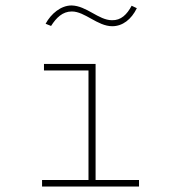

<svg xmlns="http://www.w3.org/2000/svg" viewBox="-20 -683 665 703"><path d="M462 -662C445 -630 423 -608 390 -609C341 -609 297 -662 242 -663C203 -663 167 -633 147 -596L167 -588C186 -618 209 -641 243 -641C291 -641 337 -587 391 -587C429 -587 461 -612 481 -653ZM134 0H489V-24H330V-449H141V-425H304V-24H134Z"/></svg>

Font: Inconsolata Expanded ExtraLight
Style: Regular
Weight: 200
Width: 7
Monospace: yes
Designer: Raph Levien, Cyreal, Brenton Simpson
Foundry: Raph Levien, Cyreal, Google
Version: Version 3.100